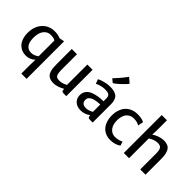

<svg xmlns="http://www.w3.org/2000/svg" viewBox="3 -1766 2908 2908"><g transform="rotate(45 1456.5 -312.5)"><path d="M417.5 67.9 420.4 -51.8Q358.4 7.8 267.6 7.8Q223.1 7.8 184.1 -8.5Q145 -24.9 114.3 -56.9Q83.5 -88.9 65.9 -140.6Q48.3 -192.4 48.3 -257.8Q48.3 -394 125 -479.2Q201.7 -564.5 327.1 -564.5Q395 -564.5 449.2 -541L529.8 -556.6V247.1H417.5ZM299.3 -79.6Q360.4 -79.6 417.5 -123.5V-459.5Q390.1 -483.4 318.4 -483.4Q250.5 -483.4 207 -428Q163.6 -372.6 162.6 -272Q161.6 -175.3 196.8 -127.4Q231.9 -79.6 299.3 -79.6Z M860.8 7.8Q818.8 7.8 788.8 -3.9Q758.8 -15.6 740.7 -34.9Q722.7 -54.2 712.2 -85.9Q701.7 -117.7 698 -151.4Q694.3 -185.1 694.3 -231.4V-556.6H806.2V-231Q806.2 -190.9 810.1 -164.3Q814 -137.7 820.6 -121.3Q827.1 -105 840.6 -96.7Q854 -88.4 868.4 -85.7Q882.8 -83 906.7 -83Q935.5 -83 971.7 -95.5Q1007.8 -107.9 1027.8 -121.1V-556.6H1140.1V7.8H1093.3Q1064.9 7.8 1052.7 0Q1040.5 -7.8 1040.5 -34.7V-48.8Q1003.4 -25.4 953.4 -8.8Q903.3 7.8 860.8 7.8Z M1444.3 7.8Q1368.7 7.8 1321 -34.7Q1273.4 -77.1 1273.4 -149.4Q1273.4 -202.1 1302 -240.7Q1330.6 -279.3 1381.3 -300.3Q1472.2 -336.4 1594.2 -336.4V-391.6Q1594.2 -420.4 1587.6 -438.2Q1581.1 -456.1 1565.2 -465.6Q1549.3 -475.1 1529.3 -478.3Q1509.3 -481.4 1477.1 -481.4Q1441.4 -481.4 1393.6 -468.3Q1345.7 -455.1 1324.7 -440.9L1297.9 -513.2Q1321.3 -527.8 1384.5 -546.4Q1447.8 -564.9 1505.4 -564.9Q1543.9 -564.9 1573.2 -560.3Q1602.5 -555.7 1628.4 -543.7Q1654.3 -531.7 1670.7 -512Q1687 -492.2 1696.5 -460.4Q1706.1 -428.7 1706.1 -385.7V7.8H1658.2Q1641.6 7.8 1633.1 6.6Q1624.5 5.4 1616.2 0.5Q1607.9 -4.4 1604.5 -14.9Q1601.1 -25.4 1601.1 -43V-46.9Q1576.2 -24.4 1533.7 -8.3Q1491.2 7.8 1444.3 7.8ZM1479 -74.2Q1512.2 -74.2 1548.3 -87.6Q1584.5 -101.1 1594.2 -112.3V-267.1Q1559.1 -267.1 1515.4 -260.3Q1471.7 -253.4 1444.8 -240.7Q1415.5 -227.1 1399.7 -208Q1383.8 -189 1383.8 -159.2Q1383.8 -74.2 1479 -74.2ZM1497.6 -630.4 1441.4 -676.3Q1482.4 -721.7 1500.7 -741.9Q1519 -762.2 1551.8 -801.5Q1584.5 -840.8 1606.4 -872.1L1685.5 -804.7Q1667.5 -772.9 1596.2 -707Q1524.9 -641.1 1497.6 -630.4Z M1833.5 -272.5Q1833.5 -334.5 1850.6 -387.2Q1867.7 -439.9 1900.6 -479.7Q1933.6 -519.5 1985.6 -542Q2037.6 -564.5 2103.5 -564.5Q2151.4 -564.5 2188.2 -555.4Q2225.1 -546.4 2241.2 -535.6L2224.1 -447.8Q2180.7 -478 2099.6 -478Q2070.3 -478 2043.7 -467.3Q2017.1 -456.5 1994.6 -435.1Q1972.2 -413.6 1958.3 -376.5Q1944.3 -339.4 1942.4 -291Q1939 -189.9 1983.2 -133.3Q2027.3 -76.7 2097.2 -76.7Q2135.3 -76.7 2171.4 -86.2Q2207.5 -95.7 2229 -108.4L2251 -45.4Q2225.6 -21.5 2178.7 -6.8Q2131.8 7.8 2079.6 7.8Q2021.5 7.8 1974.4 -13.7Q1927.2 -35.2 1896.7 -72.8Q1866.2 -110.4 1849.9 -161.4Q1833.5 -212.4 1833.5 -272.5Z M2365.2 0V-812.5H2477.1V-581.5L2472.2 -501.5Q2506.8 -526.4 2557.9 -544.9Q2608.9 -563.5 2658.2 -564.9Q2749 -566.9 2789.3 -513.9Q2829.6 -460.9 2829.6 -339.8V0H2717.3V-346.2Q2717.3 -416.5 2694.3 -445.8Q2671.4 -475.1 2611.3 -472.2Q2582.5 -471.2 2545.2 -458Q2507.8 -444.8 2477.1 -422.4V0Z"/></g></svg>

Font: HaufeMerriweatherSans
Style: Regular
Weight: 400
Designer: Eben Sorkin ( eben@eyebytes.com )
Foundry: Eben Sorkin
Version: Version 1.56